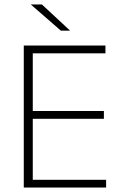

<svg xmlns="http://www.w3.org/2000/svg" viewBox="-20 -844 552 864"><path d="M87 0V-639H127.5V0ZM99.5 0V-35H457.5V0ZM109.5 -309.5V-344.5H447.5V-309.5ZM98.5 -604V-639H454.5V-604ZM168.5 -824 295 -706.5V-706H254L119.5 -823V-824Z"/></svg>

Font: Anek Odia Medium ExtraLight
Style: Regular
Weight: 250
Version: Version 1.003